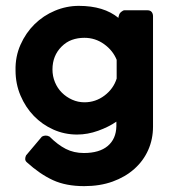

<svg xmlns="http://www.w3.org/2000/svg" viewBox="-20 -449 639 655"><path d="M482 -414Q493 -414 497.5 -408Q502 -402 502 -394V-17Q502 26 485.5 63Q469 100 438 127.5Q407 155 364 170.5Q321 186 267 186Q205 186 160.5 165.5Q116 145 72 105Q66 100 66 93.5Q66 87 69 81L123 17Q136 10 149 17Q177 45 204.5 59Q232 73 266 73Q319 73 347.5 49Q376 25 377 -18V-34Q351 -16 315 -3Q279 10 243 10Q200 10 162 -7Q124 -24 95.5 -53.5Q67 -83 50 -123Q33 -163 33 -209Q32 -256 50 -296.5Q68 -337 98 -366.5Q128 -396 167.5 -412.5Q207 -429 249 -429Q334 -429 384 -388Q384 -391 384.5 -392.5Q385 -394 386 -397Q387 -403 393.5 -408.5Q400 -414 405 -414ZM378 -245Q365 -277 335 -298.5Q305 -320 268 -320Q245 -320 225.5 -313Q206 -306 190 -290Q159 -259 159 -212Q159 -189 167.5 -168.5Q176 -148 191 -133Q206 -118 226 -109Q246 -100 268 -100Q306 -100 336.5 -123Q367 -146 378 -181Z"/></svg>

Font: Stadtwerke
Style: Bold
Weight: 700
Designer: Santiago Orozco
Foundry: Typemade
Version: Version 1.003